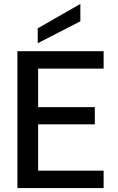

<svg xmlns="http://www.w3.org/2000/svg" viewBox="-20 -962 603 982"><path d="M69 0V-700H510V-611H175V-414H465V-326H175V-89H510V0ZM173 -741V-817L391 -942V-853Z"/></svg>

Font: Rethink Sans Medium
Style: Regular
Weight: 500
Designer: The Rethink Sans project authors (Hans Thiessen). DM Sans designed by Colophon Foundry.
Foundry: Rethink Communications LLC
Version: Version 1.001